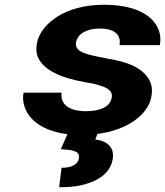

<svg xmlns="http://www.w3.org/2000/svg" viewBox="-20 -558 695 808"><path d="M342 -90C276 -90 233 -115 239 -168H79C75 -147 77 -125 85 -104C112 -34 196 10 321 10C402 10 472 -7 523 -36C567 -61 608 -99 617 -152C622 -178 619 -200 610 -218C591 -256 551 -282 498 -297C457 -309 393 -317 352 -329C323 -337 295 -349 300 -380C307 -418 349 -438 399 -438C459 -438 491 -414 483 -368H653C657 -393 655 -415 646 -436C618 -502 536 -538 417 -538C338 -538 271 -519 223 -489C182 -463 144 -425 135 -374C131 -351 133 -331 141 -314C169 -257 247 -229 333 -213C359 -209 379 -205 395 -200C426 -190 456 -180 450 -146C443 -106 396 -90 342 -90ZM312 108C307 138 276 148 239 148L229 230C263 230 293 228 319 222C384 208 443 176 454 113C463 63 432 35 381 29L392 1H266L236 70C280 73 318 75 312 108Z"/></svg>

Font: Asimov
Style: XWidIt
Weight: 500
Designer: Google
Version: Version 2.000980; 2014